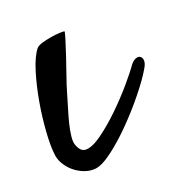

<svg xmlns="http://www.w3.org/2000/svg" viewBox="-83 -460 518 546"><g transform="rotate(-20 176.0 -187.0)"><path d="M80.1 -367.2Q85 -373 98.6 -377Q112.3 -380.9 127 -383.3Q141.6 -385.7 153.8 -386.2Q166 -386.7 168 -385.7Q168.9 -384.8 163.1 -365.2Q157.2 -345.7 148.4 -319.3Q139.6 -293 129.9 -265.1Q120.1 -237.3 115.2 -219.7Q110.4 -202.1 103.5 -180.2Q96.7 -158.2 91.3 -137.2Q85.9 -116.2 84 -97.7Q82 -79.1 86.9 -69.3Q91.8 -57.6 97.7 -53.2Q103.5 -48.8 110.4 -48.8Q129.9 -48.8 159.7 -70.3Q189.5 -91.8 220.2 -121.6Q251 -151.4 277.3 -182.1Q303.7 -212.9 316.4 -231.4Q324.2 -241.2 332.5 -244.1Q340.8 -247.1 346.2 -243.2Q351.6 -239.3 352.1 -230.5Q352.5 -221.7 345.7 -210Q330.1 -182.6 299.8 -145Q269.5 -107.4 235.4 -72.8Q201.2 -38.1 168.5 -13.7Q135.7 10.7 115.2 11.7Q98.6 12.7 82.5 6.3Q66.4 0 53.2 -11.2Q40 -22.5 31.2 -37.6Q22.5 -52.7 21.5 -69.3Q18.6 -93.8 21.5 -136.2Q24.4 -178.7 32.2 -223.1Q40 -267.6 52.2 -307.6Q64.5 -347.7 80.1 -367.2Z"/></g></svg>

Font: Satisfy
Style: Regular
Weight: 400
Designer: Font Diner, Inc
Foundry: Font Diner, Inc
Version: Version 1.001